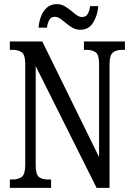

<svg xmlns="http://www.w3.org/2000/svg" viewBox="-20 -916 648 936"><path d="M28 0V-41H40Q69 -41 86 -53.5Q103 -66 103 -113V-605Q103 -649 86 -661Q69 -673 43 -673H28V-714H186L463 -150V-605Q463 -649 446.5 -661Q430 -673 403 -673H389V-714H589V-673H574Q547 -673 530.5 -660Q514 -647 514 -601V0H451L154 -594V-113Q154 -66 169.5 -53.5Q185 -41 213 -41H229V0ZM372 -771Q351 -771 334 -780.5Q317 -790 302.5 -802.5Q288 -815 274.5 -824.5Q261 -834 247 -834Q228 -834 219.5 -817.5Q211 -801 209 -781H168Q170 -810 180 -836.5Q190 -863 209.5 -879.5Q229 -896 257 -896Q277 -896 294 -886.5Q311 -877 325.5 -864.5Q340 -852 353.5 -842.5Q367 -833 380 -833Q400 -833 408.5 -849.5Q417 -866 419 -886H459Q456 -842 434.5 -806.5Q413 -771 372 -771Z"/></svg>

Font: Noto Serif Thai ExtraCondensed
Style: Regular
Weight: 400
Width: 2
Designer: Monotype Design Team
Foundry: Monotype Imaging Inc.
Version: Version 2.002; ttfautohint (v1.8.4.7-5d5b)